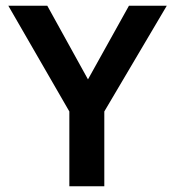

<svg xmlns="http://www.w3.org/2000/svg" viewBox="-20 -650 606 670"><path d="M145 -630 287 -373 430 -630H562L344 -261V0H222V-261L9 -630Z"/></svg>

Font: Ek Mukta SemiBold
Style: Regular
Weight: 600
Designer: Girish Dalvi and Yashodeep Gholap
Foundry: Ek Type
Version: Version 2.538;PS 1.002;hotconv 16.6.51;makeotf.lib2.5.65220;